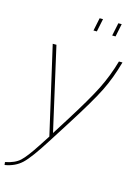

<svg xmlns="http://www.w3.org/2000/svg" viewBox="-176 -803 782 1101"><g transform="rotate(15 214.5 -253.0)"><path d="M258 -653 274 -730H294L278 -653ZM369 -653 385 -730H405L389 -653ZM-37 207Q20 196 50 168Q80 140 130 63L171 0L52 -519H74L186 -25L244 -117Q338 -266 378.5 -347Q419 -428 445 -519H466Q439 -421 399 -340.5Q359 -260 259 -103L177 26Q105 140 65.5 177Q26 214 -35 224Z"/></g></svg>

Font: Raleway-v4020 Thin
Style: Italic
Weight: 250
Italic angle: -12°
Designer: Matt McInerney, Pablo Impallari, Rodrigo Fuenzalida
Foundry: Matt McInerney, Pablo Impallari, Rodrigo Fuenzalida
Version: Version 4.020;PS 004.020;hotconv 1.0.88;makeotf.lib2.5.64775